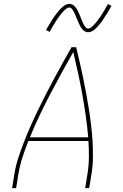

<svg xmlns="http://www.w3.org/2000/svg" viewBox="-20 -981 640 1001"><path d="M43 0 55 -74Q62 -117 76 -159.5Q90 -202 106.5 -244.5Q123 -287 141.5 -328.5Q160 -370 180 -411Q200 -452 221 -493Q242 -534 264 -574.5Q286 -615 308 -655Q330 -695 353 -735H377Q387 -695 396 -655Q405 -615 413.5 -574.5Q422 -534 429.5 -493Q437 -452 443.5 -411Q450 -370 455 -328Q460 -286 462.5 -244Q465 -202 464.5 -159Q464 -116 457 -74L445 0H424L436 -74Q443 -117 443.5 -160.5Q444 -204 441 -246H128Q111 -204 97 -160.5Q83 -117 76 -74L64 0ZM440 -265Q435 -322 427 -378Q419 -434 409 -489.5Q399 -545 387 -600Q375 -655 362 -710Q331 -655 301 -600.5Q271 -546 242 -490.5Q213 -435 186 -378.5Q159 -322 136 -265ZM440 -813Q433 -813 427 -815.5Q421 -818 416.5 -821.5Q412 -825 408 -830Q404 -835 401 -840Q398 -845 395.5 -850Q393 -855 390.5 -860.5Q388 -866 385.5 -872Q383 -878 380.5 -884Q378 -890 375.5 -896Q373 -902 370.5 -907.5Q368 -913 366 -917.5Q364 -922 360 -928Q356 -934 352 -938Q348 -942 342 -942Q337 -942 332 -939.5Q327 -937 324 -934.5Q321 -932 317 -928.5Q313 -925 308.5 -920Q304 -915 302 -912.5Q300 -910 297.5 -907Q295 -904 292.5 -900.5Q290 -897 287.5 -893.5Q285 -890 282 -886Q279 -882 276.5 -878Q274 -874 271 -869.5Q268 -865 265 -860Q262 -855 258.5 -849.5Q255 -844 252 -838.5Q249 -833 245.5 -827Q242 -821 239 -815L220 -824Q226 -835 232 -845Q238 -855 243.5 -864.5Q249 -874 254.5 -882Q260 -890 265 -897Q270 -904 274.5 -910Q279 -916 283.5 -921.5Q288 -927 295 -934.5Q302 -942 309 -947.5Q316 -953 324.5 -957Q333 -961 342 -961Q348 -961 354 -958.5Q360 -956 364.5 -952.5Q369 -949 373 -944Q377 -939 380 -934.5Q383 -930 385.5 -924.5Q388 -919 390.5 -913.5Q393 -908 395.5 -902.5Q398 -897 400.5 -890.5Q403 -884 405.5 -878Q408 -872 410.5 -866.5Q413 -861 415 -856.5Q417 -852 421 -846Q425 -840 429 -836Q433 -832 440 -832Q444 -832 449 -834.5Q454 -837 457.5 -840Q461 -843 464.5 -846.5Q468 -850 472.5 -854.5Q477 -859 479 -861.5Q481 -864 483.5 -867Q486 -870 488.5 -873.5Q491 -877 493.5 -880.5Q496 -884 499 -888Q502 -892 505 -896.5Q508 -901 510.5 -905.5Q513 -910 516.5 -915Q520 -920 523 -925Q526 -930 529 -935.5Q532 -941 535.5 -947Q539 -953 543 -960L561 -950Q555 -939 549 -929Q543 -919 537.5 -910Q532 -901 526.5 -893Q521 -885 516.5 -877.5Q512 -870 507 -864Q502 -858 497.5 -852.5Q493 -847 486 -839.5Q479 -832 472.5 -826.5Q466 -821 457.5 -817Q449 -813 440 -813Z"/></svg>

Font: Iosevka Curly ThExObl
Style: Regular
Weight: 100
Width: 7
Italic angle: -9°
Monospace: yes
Designer: Belleve Invis
Foundry: Belleve Invis
Version: Version 11.1.0; ttfautohint (v1.8.3)